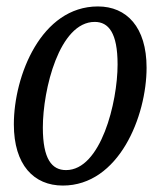

<svg xmlns="http://www.w3.org/2000/svg" viewBox="-20 -566 504 596"><path d="M175 10C349 10 435 -205 435 -356C435 -482 373 -546 284 -546C108 -546 23 -331 23 -180C23 -54 85 10 175 10ZM185 -38C141 -38 113 -72 113 -170C113 -288 164 -498 274 -498C317 -498 345 -464 345 -366C345 -248 293 -38 185 -38Z"/></svg>

Font: Noto Serif ExtraCondensed
Style: Italic
Weight: 400
Width: 2
Italic angle: -12°
Designer: Monotype Design Team
Foundry: Monotype Imaging Inc.
Version: Version 2.014